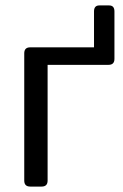

<svg xmlns="http://www.w3.org/2000/svg" viewBox="-20 -687 453 707"><path d="M91.3 0Q69.3 0 69.3 -22V-490.7Q69.3 -512.7 91.3 -512.7H326.2V-645Q326.2 -667 345.7 -667H381.8Q401.4 -667 401.4 -645V-470.2Q401.4 -448.2 379.4 -448.2H155.3V-22Q155.3 0 133.3 0Z"/></svg>

Font: Istok
Style: Regular
Weight: 500
Designer: Andrey V. Panov
Foundry: Andrey V. Panov
Version: Version 1.0.3